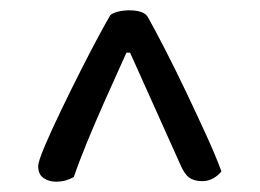

<svg xmlns="http://www.w3.org/2000/svg" viewBox="-20 -675 503 372"><path d="M194 -646Q199 -650 209 -652.5Q219 -655 230 -655Q260 -655 267 -641Q281 -616 300.5 -578Q320 -540 340.5 -497Q361 -454 379.5 -413.5Q398 -373 409 -343Q404 -336 394 -330Q384 -324 372 -324Q356 -324 346.5 -331Q337 -338 329 -357L232 -573H225Q221 -564 209 -537.5Q197 -511 181 -475Q165 -439 149.5 -401.5Q134 -364 123 -332Q116 -328 107.5 -325.5Q99 -323 88 -323Q75 -323 64.5 -330Q54 -337 54 -353Q54 -362 66.5 -391.5Q79 -421 98 -460.5Q117 -500 137 -539.5Q157 -579 173 -608.5Q189 -638 194 -646Z"/></svg>

Font: Baloo Bhaina 2
Style: Regular
Weight: 400
Designer: Yesha Goshar, Manish Minz, Shuchita Grover and Ek Type
Foundry: Ek Type
Version: Version 1.700